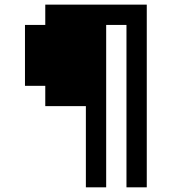

<svg xmlns="http://www.w3.org/2000/svg" viewBox="-20 -801 734 821"><path d="M434 0H347.2V-347.2H173.6V-434H86.8V-694.4H173.6V-781.2H607.6V0H520.8V-694.4H434Z"/></svg>

Font: 8-bit Operator+
Style: Regular
Weight: 400
Designer: GrandChaos9000
Foundry: Grand Chaos Productions
Version: Version 1.2.0 - April 24, 2014